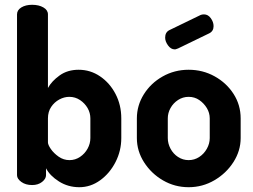

<svg xmlns="http://www.w3.org/2000/svg" viewBox="-20 -772 1056 801"><path d="M311 9Q264 9 226 -15Q188 -39 172 -70V-41Q172 -26 155.5 -13Q139 0 114 0Q87 0 69 -13Q51 -26 51 -41V-712Q51 -730 69 -741Q87 -752 114 -752Q142 -752 161 -741Q180 -730 180 -712V-405Q196 -434 229 -457.5Q262 -481 308 -481Q357 -481 397.5 -453.5Q438 -426 462 -380Q486 -334 486 -278V-196Q486 -143 462 -96Q438 -49 398 -20Q358 9 311 9ZM270 -104Q294 -104 314 -117.5Q334 -131 345.5 -152Q357 -173 357 -196V-278Q357 -301 345.5 -321Q334 -341 314 -354.5Q294 -368 269 -368Q248 -368 227.5 -357Q207 -346 193.5 -326Q180 -306 180 -278V-178Q180 -168 192 -150.5Q204 -133 224.5 -118.5Q245 -104 270 -104Z M767 9Q709 9 660 -19.5Q611 -48 581 -95Q551 -142 551 -196V-278Q551 -332 580 -378.5Q609 -425 658.5 -453Q708 -481 767 -481Q826 -481 875.5 -453.5Q925 -426 954.5 -380Q984 -334 984 -278V-196Q984 -143 954 -96Q924 -49 874.5 -20Q825 9 767 9ZM767 -104Q791 -104 811 -117Q831 -130 843 -151.5Q855 -173 855 -196V-278Q855 -301 843 -321Q831 -341 811.5 -354.5Q792 -368 767 -368Q743 -368 723 -355Q703 -342 691.5 -321.5Q680 -301 680 -278V-196Q680 -173 691.5 -151.5Q703 -130 723 -117Q743 -104 767 -104ZM709 -566Q693 -566 681 -582.5Q669 -599 669 -615Q669 -637 686 -646L818 -710Q825 -712 831 -712Q848 -712 859.5 -696Q871 -680 871 -663Q871 -642 853 -633L723 -570Q719 -569 716 -567.5Q713 -566 709 -566Z"/></svg>

Font: Dosis
Style: Bold
Weight: 700
Designer: EdgarTolentino, PabloImpallari, IginoMarini
Foundry: EdgarTolentino, PabloImpallari, IginoMarini
Version: Version 3.001; ttfautohint (v1.8.2)